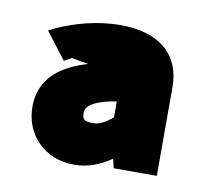

<svg xmlns="http://www.w3.org/2000/svg" viewBox="-50 -653 492 451"><g transform="rotate(10 196.0 -427.0)"><path d="M241 -286 246 -264H349V-476C349 -552 298 -598 204 -598C147 -598 94 -582 54 -564L38 -556L87 -492L105 -502C134 -496 165 -491 190 -491C213 -491 219 -497 223 -510C102 -496 33 -455 33 -373C33 -307 82 -256 153 -256C187 -256 217 -269 241 -286ZM154 -380C154 -391 161 -409 226 -420V-382C207 -366 194 -360 180 -360C158 -360 154 -365 154 -380Z"/></g></svg>

Font: Falling Sky
Style: ExBd
Weight: 400
Designer: Paul D. Hunt
Foundry: Adobe Systems Incorporated
Version: Version 1.02